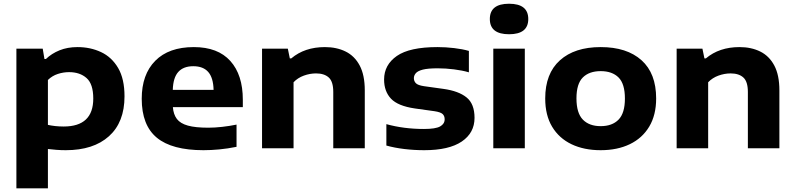

<svg xmlns="http://www.w3.org/2000/svg" viewBox="-20 -814 4363 1054"><path d="M70 220V-547H214.5L224 -490H232Q263 -520 306.8 -537.8Q350.5 -555.5 405.5 -555.5Q476 -555.5 534.8 -528Q593.5 -500.5 628.5 -440.8Q663.5 -381 663.5 -285Q663.5 -143 578.2 -66.2Q493 10.5 341 10.5Q314.5 10.5 289.2 8.5Q264 6.5 243 4V220ZM329.5 -119.5Q492 -119.5 492 -273Q492 -353 455.2 -385.5Q418.5 -418 359 -418Q328 -418 297.2 -408Q266.5 -398 243 -375V-128.5Q260.5 -124.5 283 -122Q305.5 -119.5 329.5 -119.5Z M1097 10.5Q924 10.5 841 -58Q758 -126.5 758 -272Q758 -405 832.2 -480.2Q906.5 -555.5 1044 -555.5Q1176 -555.5 1244.5 -479.2Q1313 -403 1313 -266.5V-226H929Q932 -186 951 -161Q970 -136 1011.5 -124.5Q1053 -113 1123.5 -113Q1158.5 -113 1199 -117.5Q1239.5 -122 1278.5 -130V-8Q1229 2 1183.8 6.2Q1138.5 10.5 1097 10.5ZM1041 -450.5Q987 -450.5 958.8 -419.2Q930.5 -388 928.5 -320.5H1152.5Q1151 -387 1123.2 -418.8Q1095.5 -450.5 1041 -450.5Z M1418.5 0V-547H1560L1571 -493.5H1579Q1652.5 -555.5 1763.5 -555.5Q1828 -555.5 1877.2 -531.2Q1926.5 -507 1954.5 -454.5Q1982.5 -402 1982.5 -317.5V0H1809.5V-309Q1809.5 -366 1784.8 -388.5Q1760 -411 1715 -411Q1681.5 -411 1648.2 -399Q1615 -387 1591.5 -362.5V0Z M2309 10.5Q2253 10.5 2199.2 4Q2145.5 -2.5 2101 -15V-132.5Q2197 -106 2307.5 -106Q2371.5 -106 2396.2 -120Q2421 -134 2421 -159Q2421 -177.5 2409.8 -188Q2398.5 -198.5 2365.5 -203.5L2258 -218.5Q2164.5 -232 2126.5 -272.2Q2088.5 -312.5 2088.5 -377.5Q2088.5 -458 2158.5 -506.8Q2228.5 -555.5 2381.5 -555.5Q2427 -555.5 2473.2 -550Q2519.5 -544.5 2554 -534.5V-417Q2518 -427.5 2472.5 -433.2Q2427 -439 2383 -439Q2329 -439 2301 -431.8Q2273 -424.5 2262.5 -412Q2252 -399.5 2252 -385Q2252 -368.5 2263 -357.2Q2274 -346 2307 -341L2414.5 -326Q2497.5 -314.5 2541.2 -279.2Q2585 -244 2585 -167Q2585 -84.5 2514.8 -37Q2444.5 10.5 2309 10.5Z M2688 0V-547H2861V0ZM2774.5 -626Q2669 -626 2669 -709.5Q2669 -793.5 2774.5 -793.5Q2880 -793.5 2880 -709.5Q2880 -626 2774.5 -626Z M3277.5 10.5Q3186 10.5 3117.5 -22.2Q3049 -55 3011 -118.2Q2973 -181.5 2973 -273.5Q2973 -410.5 3053.8 -483Q3134.5 -555.5 3277.5 -555.5Q3421 -555.5 3501.5 -483.5Q3582 -411.5 3582 -273.5Q3582 -182.5 3544 -119Q3506 -55.5 3437.5 -22.5Q3369 10.5 3277.5 10.5ZM3277.5 -121.5Q3340.5 -121.5 3375.5 -157.2Q3410.5 -193 3410.5 -273Q3410.5 -354 3375.5 -388.8Q3340.5 -423.5 3277.5 -423.5Q3214.5 -423.5 3179.5 -388.8Q3144.5 -354 3144.5 -274Q3144.5 -193.5 3179.5 -157.5Q3214.5 -121.5 3277.5 -121.5Z M3694.5 0V-547H3836L3847 -493.5H3855Q3928.5 -555.5 4039.5 -555.5Q4104 -555.5 4153.2 -531.2Q4202.5 -507 4230.5 -454.5Q4258.5 -402 4258.5 -317.5V0H4085.5V-309Q4085.5 -366 4060.8 -388.5Q4036 -411 3991 -411Q3957.5 -411 3924.2 -399Q3891 -387 3867.5 -362.5V0Z"/></svg>

Font: Encode Sans Expanded Expanded
Style: Bold
Weight: 700
Width: 7
Designer: Multiple Designers
Foundry: Impallari Type
Version: Version 3.000; ttfautohint (v1.8.3) -l 8 -r 50 -G 200 -x 14 